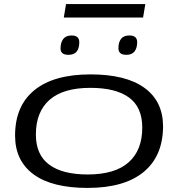

<svg xmlns="http://www.w3.org/2000/svg" viewBox="-20 -912 874 942"><path d="M410 10Q236 10 145.5 -56Q55 -122 54 -244Q53 -391 148 -469Q243 -547 424 -547Q597 -547 688 -481.5Q779 -416 780 -294Q780 -147 685 -68.5Q590 10 410 10ZM410 -56Q544 -56 611 -115.5Q678 -175 678 -286Q678 -386 613 -433.5Q548 -481 423 -481Q290 -481 223 -422Q156 -363 156 -252Q156 -153 221 -104.5Q286 -56 410 -56ZM600 -643Q561 -643 561 -675Q561 -705 574 -721.5Q587 -738 615 -738Q653 -738 653 -705Q653 -676 640 -659.5Q627 -643 600 -643ZM316 -643Q277 -643 277 -674Q277 -704 290.5 -721Q304 -738 331 -738Q369 -738 369 -705Q369 -643 316 -643ZM293 -826 304 -892H693L682 -826Z"/></svg>

Font: Georama ExtraExtended
Style: Italic
Weight: 400
Width: 8
Italic angle: -9°
Designer: Jean-Baptiste Levee
Foundry: Production Type
Version: Version 1.000